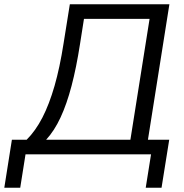

<svg xmlns="http://www.w3.org/2000/svg" viewBox="-67 -725 865 902"><path d="M-46.8 157 -11.1 -68.6H58.3Q100 -110.3 132.2 -172.6Q164.3 -234.9 189.2 -321.3Q214 -407.7 231.6 -520.8L261.1 -705H728.8L628 -68.6H728L691.9 157H617.6L642.6 0H52.9L28 157ZM149.8 -68.6H545.6L635.7 -636.4H327.5L308.8 -517.5Q291.7 -407.3 269.2 -321.8Q246.8 -236.3 217.6 -173.5Q188.5 -110.7 149.8 -68.6Z"/></svg>

Font: Nunito Sans 12pt ExtraLight
Style: Italic
Weight: 200
Italic angle: -9°
Designer: Vernon Adams
Foundry: Vernon Adams
Version: Version 3.101;gftools[0.9.27]